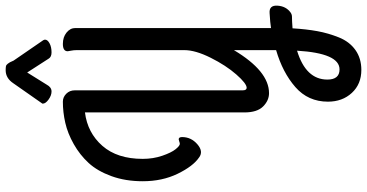

<svg xmlns="http://www.w3.org/2000/svg" viewBox="-329 -613 1296 678"><g transform="rotate(-90 319.0 -274.0)"><path d="M559 -656V5V35Q577 32 612 30Q640 28 638 58Q636 88 614 104Q607 109 599 109Q584 109 558 111Q555 160 548 198.5Q541 237 526 274.5Q511 312 481.5 333Q452 354 411 354Q361 354 330 320.5Q299 287 299 236Q299 166 350.5 121Q402 76 481 53V42V-96Q407 28 329 28Q303 28 282 7Q261 -14 261 -59V-622Q189 -613 143 -560.5Q97 -508 97 -418Q97 -381 108 -349Q119 -317 131 -302Q143 -287 150 -287Q153 -287 158.5 -289Q164 -291 166 -291Q174 -291 174 -279Q174 -247 148.5 -225Q123 -203 102 -219Q71 -240 44.5 -294.5Q18 -349 18 -418Q18 -479 36 -528.5Q54 -578 82.5 -609Q111 -640 149 -661.5Q187 -683 224.5 -691.5Q262 -700 299 -700Q315 -700 327 -688Q339 -676 339 -658V-65Q339 -51 348 -51Q363 -51 395 -87.5Q427 -124 454 -178Q481 -232 481 -271V-651Q481 -662 479 -671.5Q477 -681 477 -683Q477 -700 503 -700Q527 -700 543 -687Q559 -674 559 -656ZM413 277Q470 277 479 127Q377 158 377 234Q377 277 413 277ZM444 -874 510 -778Q518 -768 518 -763Q518 -754 505 -747Q492 -740 473 -740Q457 -740 451 -750L402 -826L359 -757Q350 -740 335 -740Q321 -740 306.5 -750.5Q292 -761 292 -771Q292 -773 294 -775L364 -875Q382 -902 410 -902Q419 -902 424 -901Q429 -900 433 -894.5Q437 -889 438 -887Q439 -885 444 -874Z"/></g></svg>

Font: Grand Hotel
Style: Regular
Weight: 400
Designer: Brian J. Bonislawsky & Jim Lyles for Astigmatic (AOETI)
Foundry: Astigmatic (AOETI)
Version: Version 001.000